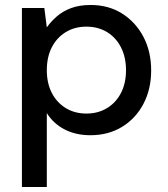

<svg xmlns="http://www.w3.org/2000/svg" viewBox="-20 -531 676 771"><path d="M68 220V-499H158L168 -421Q184 -444 208 -465Q232 -486 265.5 -498.5Q299 -511 344 -511Q416 -511 470.5 -476.5Q525 -442 556 -383Q587 -324 587 -248Q587 -173 556 -114Q525 -55 470 -21.5Q415 12 343 12Q284 12 239 -11.5Q194 -35 168 -77V220ZM327 -75Q374 -75 410 -97Q446 -119 466 -158Q486 -197 486 -249Q486 -301 466 -340.5Q446 -380 410 -402Q374 -424 327 -424Q280 -424 244 -402Q208 -380 188 -341Q168 -302 168 -249Q168 -197 188 -158Q208 -119 244 -97Q280 -75 327 -75Z"/></svg>

Font: DM Sans 20pt Medium
Style: Regular
Weight: 500
Version: Version 4.004;gftools[0.9.30]